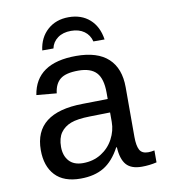

<svg xmlns="http://www.w3.org/2000/svg" viewBox="-82 -786 763 865"><g transform="rotate(-10 300.0 -353.0)"><path d="M537.6 -54.2Q550.3 -54.2 566.4 -57.6V-2.9Q533.2 4.9 498.5 4.9Q449.7 4.9 427.5 -20.8Q405.3 -46.4 402.3 -101.1H399.4Q367.7 -42 324.5 -16.1Q281.2 9.8 217.8 9.8Q140.6 9.8 101.6 -32.2Q62.5 -74.2 62.5 -147.5Q62.5 -317.9 284.2 -320.3L399.4 -322.3V-351.1Q399.4 -415 373.5 -443.1Q347.7 -471.2 291 -471.2Q233.4 -471.2 208 -450.7Q182.6 -430.2 177.7 -387.2L85.9 -395.5Q108.4 -538.1 292.5 -538.1Q390.1 -538.1 439.2 -492.4Q488.3 -446.8 488.3 -360.4V-132.8Q488.3 -93.8 498.5 -74Q508.8 -54.2 537.6 -54.2ZM240.2 -57.1Q287.1 -57.1 323.2 -79.6Q359.4 -102.1 379.4 -139.6Q399.4 -177.2 399.4 -217.3V-260.7L306.6 -258.8Q249 -257.8 218.8 -246.1Q188.5 -234.4 171.6 -210.2Q154.8 -186 154.8 -146Q154.8 -106 176.5 -81.5Q198.2 -57.1 240.2 -57.1ZM289.6 -715.8Q347.7 -715.8 385.5 -682.4Q423.3 -648.9 432.1 -588.9H380.9Q373.5 -619.1 349.6 -636.2Q325.7 -653.3 289.6 -653.3Q252.4 -653.3 228.3 -635.5Q204.1 -617.7 198.2 -588.9H147Q154.3 -647 192.9 -681.4Q231.4 -715.8 289.6 -715.8Z"/></g></svg>

Font: Courier New
Style: Regular
Weight: 400
Designer: Steve Matteson
Foundry: Ascender Corporation
Version: Version 2.00.3